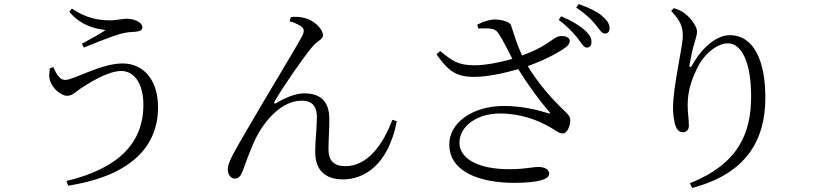

<svg xmlns="http://www.w3.org/2000/svg" viewBox="-20 -850 4040 944"><path d="M243 -520 225 -514C222 -487 219 -467 229 -445C240 -418 277 -379 310 -379C335 -379 353 -399 375 -414C413 -439 509 -501 576 -501C638 -501 685 -442 685 -335C685 -137 550 -19 307 40L315 63C585 21 757 -102 757 -323C757 -456 687 -538 582 -538C475 -538 344 -457 300 -457C277 -457 259 -479 243 -520ZM321 -792C383 -716 467 -707 499 -702C471 -683 425 -658 383 -635L392 -616C441 -636 524 -670 574 -684C602 -692 630 -693 646 -694C668 -695 680 -702 680 -715C680 -742 638 -758 602 -758C586 -758 551 -750 522 -750C465 -750 404 -760 333 -808Z M1404 -746C1422 -740 1449 -730 1462 -719C1475 -710 1478 -696 1465 -671C1429 -605 1278 -357 1191 -206C1139 -116 1100 -54 1100 -18C1100 10 1116 28 1134 28C1153 28 1163 16 1172 -6C1186 -42 1205 -101 1235 -165C1283 -263 1368 -355 1463 -355C1521 -355 1538 -320 1538 -276C1538 -217 1529 -156 1530 -101C1530 -11 1582 32 1666 32C1767 32 1888 -34 1931 -254L1909 -261C1865 -143 1789 -33 1678 -33C1620 -33 1595 -62 1595 -116C1595 -162 1600 -222 1599 -269C1598 -349 1558 -391 1476 -391C1437 -391 1390 -374 1338 -343C1330 -338 1325 -343 1330 -351C1372 -424 1473 -570 1515 -619C1540 -650 1568 -656 1568 -676C1568 -707 1525 -750 1479 -761C1461 -767 1430 -769 1410 -766Z M2818 -665C2838 -639 2850 -616 2864 -616C2879 -616 2888 -625 2888 -642C2889 -662 2879 -680 2855 -702C2829 -725 2791 -748 2739 -770L2727 -752C2770 -721 2797 -690 2818 -665ZM2905 -733C2926 -708 2937 -685 2954 -685C2968 -685 2977 -694 2977 -711C2977 -732 2966 -750 2939 -773C2915 -793 2877 -812 2825 -830L2813 -813C2859 -782 2883 -758 2905 -733ZM2458 -329C2305 -329 2189 -248 2189 -140C2189 -4 2341 49 2508 49C2633 49 2680 30 2680 4C2680 -17 2659 -29 2628 -29C2594 -29 2561 -18 2484 -18C2329 -18 2239 -71 2239 -148C2239 -230 2326 -292 2438 -292C2541 -292 2625 -259 2684 -225C2712 -209 2727 -194 2748 -194C2769 -194 2784 -232 2784 -260C2783 -277 2775 -286 2751 -309C2687 -370 2623 -445 2575 -525C2660 -555 2735 -596 2766 -621C2780 -633 2786 -650 2777 -661C2766 -674 2737 -676 2718 -668C2689 -654 2659 -618 2547 -577C2520 -635 2507 -682 2493 -724C2488 -743 2448 -754 2411 -754C2389 -754 2360 -746 2327 -729L2331 -710C2388 -711 2413 -713 2430 -687C2453 -654 2474 -607 2499 -561C2441 -543 2364 -529 2313 -529C2234 -529 2204 -550 2144 -599L2126 -583C2181 -506 2218 -471 2313 -472C2378 -472 2466 -492 2528 -510C2576 -433 2630 -358 2681 -300C2688 -292 2686 -291 2676 -293C2631 -307 2552 -329 2458 -329Z M3280 -797C3322 -749 3337 -725 3337 -673C3337 -619 3289 -426 3289 -318C3289 -292 3294 -246 3304 -225C3313 -205 3325 -200 3339 -200C3355 -200 3367 -212 3367 -232C3367 -265 3361 -294 3361 -334C3361 -404 3381 -463 3413 -525C3448 -592 3511 -637 3558 -637C3628 -637 3673 -540 3673 -377C3673 -198 3614 -46 3372 51L3383 74C3651 4 3743 -163 3743 -370C3743 -548 3688 -677 3568 -677C3503 -677 3433 -617 3386 -534C3375 -514 3367 -515 3371 -536C3378 -575 3384 -605 3394 -637C3400 -661 3407 -675 3407 -696C3407 -718 3378 -763 3341 -788C3327 -798 3313 -804 3293 -810Z"/></svg>

Font: Source Han Serif KR
Style: Regular
Weight: 400
Designer: Ryoko NISHIZUKA 西塚涼子 (kana & ideographs); Frank Grießhammer (Latin, Greek & Cyrillic); Wenlong ZHANG 张文龙 (bopomofo); San
Foundry: Adobe
Version: Version 2.001;hotconv 1.1.0;makeotfexe 2.6.0